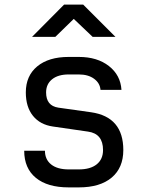

<svg xmlns="http://www.w3.org/2000/svg" viewBox="-20 -805 640 833"><path d="M278 8Q186 8 135.5 -33.5Q85 -75 85 -151H175Q175 -113 202 -91.5Q229 -70 278 -70H322Q372 -70 399.5 -92Q427 -114 427 -154Q427 -225 362 -234L210 -256Q154 -264 123 -302.5Q92 -341 92 -404Q92 -476 141.5 -517Q191 -558 278 -558H322Q402 -558 452.5 -518.5Q503 -479 507 -415H416Q414 -444 388.5 -463Q363 -482 322 -482H278Q232 -482 206 -461Q180 -440 180 -404Q180 -346 233 -338L375 -318Q515 -298 515 -154Q515 -77 464.5 -34.5Q414 8 322 8ZM119 -645 258 -785H341L481 -645H382L300 -723L220 -645Z"/></svg>

Font: JetBrainsMonoNL NF
Style: Regular
Weight: 400
Designer: Philipp Nurullin, Konstantin Bulenkov
Foundry: JetBrains
Version: Version 2.304; ttfautohint (v1.8.4.7-5d5b);Nerd Fonts 3.2.1